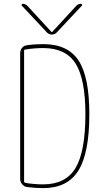

<svg xmlns="http://www.w3.org/2000/svg" viewBox="-20 -970 540 1000"><path d="M224.6 -800.8 93.8 -940.4Q91.8 -943.4 93.3 -946.8Q94.7 -950.2 98.6 -950.2Q111.3 -950.2 122.1 -940.4L248 -803.7H250H252L377.9 -940.4Q387.7 -950.2 401.4 -950.2Q405.3 -950.2 407.2 -946.8Q409.2 -943.4 406.2 -940.4L275.4 -800.8Q264.6 -790 250 -790Q235.4 -790 224.6 -800.8ZM105.5 -706.1V-24.4Q105.5 -20.5 111.3 -17.6Q157.2 -9.8 205.1 -9.8Q322.3 -9.8 373.5 -95.2Q424.8 -180.7 424.8 -375Q424.8 -558.6 373.5 -639.2Q322.3 -719.7 205.1 -719.7Q157.2 -719.7 111.3 -711.9Q105.5 -711.9 105.5 -706.1ZM120.1 3.9Q105.5 2 95.2 -10.3Q85 -22.5 85 -38.1V-692.4Q85 -708 94.2 -720.2Q103.5 -732.4 120.1 -734.4Q160.2 -740.2 205.1 -740.2Q333 -740.2 389.2 -654.8Q445.3 -569.3 445.3 -375Q445.3 -172.9 388.2 -81.5Q331.1 9.8 205.1 9.8Q162.1 9.8 120.1 3.9Z"/></svg>

Font: Rounded-X Mgen+ 1m thin
Style: Regular
Weight: 100
Designer: [Source Han Sans]
Ryoko NISHIZUKA  (kana & ideographs); Paul D. Hunt (Latin, Greek & Cyrillic); Wenlong ZHANG  (bopomofo
Version: Version 1.059.20150602